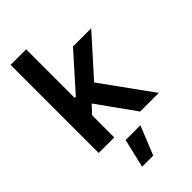

<svg xmlns="http://www.w3.org/2000/svg" viewBox="-289 -807 1121 1121"><g transform="rotate(-45 271.5 -246.5)"><path d="M47.4 0V-727.5H175.8V-326.7H185.1L380.9 -545.9H531.2L319.8 -310.1L543.5 0H389.6L222.7 -233.4L175.8 -183.1V0ZM169.9 235.8 211.9 57.6H334L261.7 235.8Z"/></g></svg>

Font: Inter Tight SemiBold
Style: Regular
Weight: 600
Designer: Rasmus Andersson
Foundry: rsms
Version: Version 3.004; ttfautohint (v1.8.4.7-5d5b)